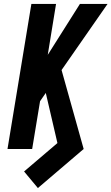

<svg xmlns="http://www.w3.org/2000/svg" viewBox="-20 -755 565 973"><path d="M172 198 102 114 271 -30 212 -284 183 -242 143 0H18L139 -735H264L222 -477L385 -735H525L292 -400L404 0Z"/></svg>

Font: Iosevka Extrabold
Style: Italic
Weight: 800
Italic angle: -9°
Monospace: yes
Designer: Belleve Invis
Foundry: Belleve Invis
Version: Version 32.5.0; ttfautohint (v1.8.4)